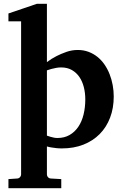

<svg xmlns="http://www.w3.org/2000/svg" viewBox="-20 -760 644 999"><path d="M423.8 -243.2Q423.8 -275.9 416.3 -306.2Q408.7 -336.4 393.3 -359.1Q377.9 -381.8 354.2 -395.5Q330.6 -409.2 297.9 -409.2Q284.7 -409.2 271.7 -406.7Q258.8 -404.3 248 -401.4Q235.4 -397.9 224.1 -394V-54.2Q233.9 -50.3 243.7 -47.9Q252 -45.4 261.2 -43.7Q270.5 -42 278.8 -42Q314.9 -42 342 -57.6Q369.1 -73.2 387.5 -100.3Q405.8 -127.4 414.8 -164.3Q423.8 -201.2 423.8 -243.2ZM571.8 -257.8Q571.8 -197.3 552.7 -147.5Q533.7 -97.7 498.5 -62.3Q463.4 -26.9 413.6 -7.3Q363.8 12.2 301.8 12.2Q286.6 12.2 272.9 10.7Q259.3 9.3 248 7.3Q235.4 5.4 224.1 2V146Q224.1 155.8 230.2 162.4Q236.3 168.9 246.1 168.9L298.8 171.9V219.2H23.9V171.9L67.9 168.9Q77.1 168.9 83.5 162.4Q89.8 155.8 89.8 146V-648.9H23.9V-689.9L171.9 -740.2H224.1V-437Q247.6 -454.6 274.4 -468.3Q297.4 -480 325.7 -490Q354 -500 384.8 -500Q415 -500 440.9 -490.2Q466.8 -480.5 487.5 -463.6Q508.3 -446.8 524.2 -423.6Q540 -400.4 550.5 -373.5Q561 -346.7 566.4 -317.1Q571.8 -287.6 571.8 -257.8Z"/></svg>

Font: Charis SIL Viet
Style: Bold
Weight: 700
Foundry: SIL International
Version: Version 5.000